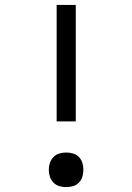

<svg xmlns="http://www.w3.org/2000/svg" viewBox="-20 -755 540 783"><path d="M211 -260V-735H289V-260ZM250 8Q236 8 222 4Q208 0 198 -10.5Q188 -21 183.5 -34.5Q179 -48 179 -63Q179 -77 183.5 -90.5Q188 -104 198 -114.5Q208 -125 222 -129Q236 -133 250 -133Q264 -133 278 -129Q292 -125 302 -114.5Q312 -104 316 -90.5Q320 -77 320 -63Q320 -48 316 -34.5Q312 -21 302 -10.5Q292 0 278 4Q264 8 250 8Z"/></svg>

Font: Iosevka Term
Style: Regular
Weight: 400
Monospace: yes
Designer: Belleve Invis
Foundry: Belleve Invis
Version: Version 30.0.1